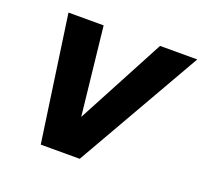

<svg xmlns="http://www.w3.org/2000/svg" viewBox="-93 -604 758 713"><g transform="rotate(20 286.0 -248.0)"><path d="M134 0 63 -496H202L240 -148L425 -496H572L288 0Z"/></g></svg>

Font: Atkinson Hyperlegible Next
Style: Bold Italic
Weight: 700
Italic angle: -12°
Designer: Elliott Scott, Megan Eiswerth, Linus Boman, Theodore Petrosky, Letters from Sweden
Foundry: Applied Design Works, Letters from Sweden
Version: Version 2.001